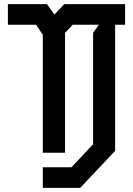

<svg xmlns="http://www.w3.org/2000/svg" viewBox="-20 -735 640 924"><path d="M18 -715V-616H154L186 -567V0H293V-577L330 -616H456L428 -577V-41L324 70H186V169H366L534 -9V-616H582V-715H289L242 -665L206 -715Z"/></svg>

Font: Kode Mono SemiBold
Style: Regular
Weight: 600
Monospace: yes
Designer: Isa Ozler
Foundry: Kadena LLC
Version: Version 1.206;gftools[0.9.28]